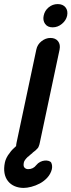

<svg xmlns="http://www.w3.org/2000/svg" viewBox="-51 -747 350 941"><path d="M127 -504Q132 -529 152.5 -545Q173 -561 196 -561Q221 -561 233.5 -545Q246 -529 241 -504L144 -47Q143 -42 142 -38.5Q141 -35 139 -30Q138 -28 136.5 -24.5Q135 -21 131 -18Q126 -12 119.5 -7Q113 -2 108 2H109Q103 7 97.5 11.5Q92 16 87 21V20Q68 38 66 49Q62 67 69 74.5Q76 82 87 82Q112 82 127 62Q135 52 146 46.5Q157 41 167.5 40Q178 39 187 41.5Q196 44 200 50Q207 65 203 83Q197 106 181 123.5Q165 141 144.5 152Q124 163 102.5 168.5Q81 174 65 174Q41 174 21 165.5Q1 157 -12 140.5Q-25 124 -29 101Q-33 78 -27 49Q-25 39 -19 26.5Q-13 14 -3 2Q2 -6 11 -15Q20 -24 28 -31Q28 -37 30 -47ZM207 -613Q182 -613 170 -630Q158 -647 163 -670Q168 -695 187.5 -711Q207 -727 232 -727Q257 -727 270 -711Q283 -695 278 -670Q273 -647 252.5 -630Q232 -613 207 -613Z"/></svg>

Font: VDS
Style: Bold Italic
Weight: 700
Designer: artmaker
Foundry: artmaker
Version: Version 1.000 2009 initial release